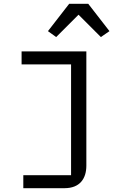

<svg xmlns="http://www.w3.org/2000/svg" viewBox="-20 -785 640 1005"><path d="M102 200H318C397 200 432 151 432 82V-516H93V-448H352V132H102ZM342 -765 231 -622 274 -591 391 -708 508 -591 553 -622 442 -765Z"/></svg>

Font: IBM Mono
Style: Regular
Weight: 400
Monospace: yes
Designer: Mike Abbink, Paul van der Laan, Pieter van Rosmalen
Foundry: Bold Monday
Version: Version 2.3